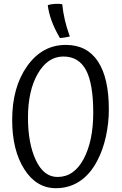

<svg xmlns="http://www.w3.org/2000/svg" viewBox="-20 -969 639 1009"><path d="M326 -733Q437 -733 494.5 -646.5Q552 -560 552 -394Q552 -322 536.5 -251.5Q521 -181 492 -126Q455 -54 399.5 -17Q344 20 274 20Q171 20 107.5 -80Q44 -180 44 -339Q44 -511 123 -622Q202 -733 326 -733ZM282 -39Q369 -39 419.5 -133.5Q470 -228 470 -377Q470 -529 432 -600.5Q394 -672 313 -672Q231 -672 179 -582.5Q127 -493 127 -351Q127 -215 168.5 -127Q210 -39 282 -39ZM307 -947Q311 -907 320.5 -865.5Q330 -824 347 -777Q329 -773 317.5 -771.5Q306 -770 295 -769Q267 -817 251.5 -859Q236 -901 231 -942Q245 -947 267 -948.5Q289 -950 307 -947Z"/></svg>

Font: Atma
Style: Regular
Weight: 400
Designer: Gregori Vincens, Jeremie Hornus, Riccardo Olocco, Yoann Minet.
Foundry: black foundry
Version: Version 1.102;PS 1.100;hotconv 1.0.86;makeotf.lib2.5.63406